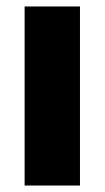

<svg xmlns="http://www.w3.org/2000/svg" viewBox="-20 -573 323 593"><path d="M227 0H56V-553H227Z"/></svg>

Font: Noto Sans Telugu Condensed Black
Style: Regular
Weight: 900
Width: 3
Designer: Jelle Bosma - Monotype Design Team
Foundry: Monotype Imaging Inc.
Version: Version 2.005; ttfautohint (v1.8.4.7-5d5b)